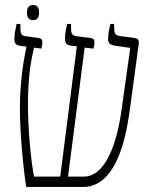

<svg xmlns="http://www.w3.org/2000/svg" viewBox="-20 -742 605 762"><path d="M111 -662C130 -662 135 -675 135 -692C135 -710 130 -722 111 -722C93 -722 87 -710 87 -692C87 -675 93 -662 111 -662ZM84 0H310C458 0 487 -248 497 -319L531 -571C532 -584 525 -590 515 -591L456 -599C435 -602 433 -612 433 -635V-647H418C414 -630 409 -608 409 -590C409 -570 415 -565 434 -561L497 -552L463 -310C445 -176 400 -41 312 -41H250L316 -553L350 -549C353 -555 355 -565 355 -574C355 -584 351 -590 341 -591L285 -598C266 -601 262 -608 262 -632V-647H247C241 -625 238 -607 238 -589C238 -571 243 -564 261 -561L285 -558L219 -41H115C100 -122 91 -238 91 -330C91 -444 105 -510 115 -553L144 -549C146 -556 148 -564 148 -574C148 -583 145 -589 135 -591L84 -598C65 -600 61 -607 61 -632V-647H46C41 -625 37 -606 37 -588C37 -570 43 -563 61 -560L85 -557C74 -504 59 -418 59 -314C59 -216 72 -77 84 0Z"/></svg>

Font: Noto Serif Hebrew Condensed ExtraLight
Style: Regular
Weight: 200
Width: 3
Designer: Monotype Design Team
Foundry: Monotype Imaging Inc.
Version: Version 2.004